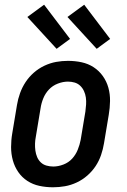

<svg xmlns="http://www.w3.org/2000/svg" viewBox="-20 -786 540 814"><path d="M205 8Q175 8 147 2Q119 -4 96 -19Q73 -34 57.5 -56.5Q42 -79 34.5 -106Q27 -133 27 -162.5Q27 -192 32 -221L52 -341Q56 -366 65 -391Q74 -416 88.5 -438Q103 -460 123.5 -478Q144 -496 168.5 -507.5Q193 -519 218 -523.5Q243 -528 268 -528Q298 -528 326 -522Q354 -516 377 -501Q400 -486 416 -463.5Q432 -441 439.5 -414Q447 -387 446.5 -357.5Q446 -328 441 -299L421 -179Q417 -154 408.5 -129Q400 -104 385.5 -82Q371 -60 350.5 -42Q330 -24 305.5 -12.5Q281 -1 255.5 3.5Q230 8 205 8ZM206 -80Q227 -80 249 -88.5Q271 -97 286 -113.5Q301 -130 309.5 -151Q318 -172 322 -193L342 -313Q344 -328 345 -343Q346 -358 344 -372.5Q342 -387 336 -400Q330 -413 320 -422.5Q310 -432 296.5 -436Q283 -440 268 -440Q247 -440 225 -431.5Q203 -423 187.5 -406.5Q172 -390 163.5 -369Q155 -348 152 -327L132 -207Q129 -192 128.5 -177Q128 -162 130 -147.5Q132 -133 137.5 -120Q143 -107 153 -97.5Q163 -88 177 -84Q191 -80 206 -80ZM390 -579 266 -714 337 -766 447 -621ZM220 -579 96 -714 167 -766 277 -621Z"/></svg>

Font: Iosevka SS18 Semibold
Style: Italic
Weight: 600
Italic angle: -9°
Monospace: yes
Designer: Belleve Invis
Foundry: Belleve Invis
Version: Version 25.1.1; ttfautohint (v1.8.4)